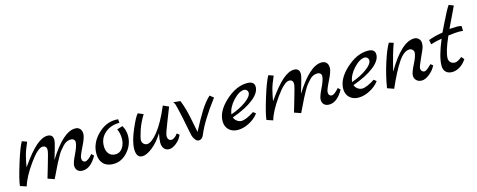

<svg xmlns="http://www.w3.org/2000/svg" viewBox="-30 -1136 4210 1695"><g transform="rotate(-15 2074.5 -289.0)"><path d="M5.9 -20Q10.7 -73.2 53 -210.7Q95.2 -348.1 124 -397.9L168.9 -381.8Q138.2 -313 126 -265.4Q113.8 -217.8 105 -164.1Q190.9 -287.1 249 -336.7Q307.1 -386.2 354 -386.2Q404.8 -386.2 404.8 -335Q404.8 -314.9 387.5 -255.9Q370.1 -196.8 359.9 -163.1Q497.6 -384.8 606.4 -384.8Q606.4 -384.8 606.9 -384.8Q633.8 -384.8 649.9 -368.4Q666 -352.1 666 -319.6Q666 -287.1 628.4 -212.2Q590.8 -137.2 590.8 -117.7Q590.8 -98.1 598.9 -89.1Q606.9 -80.1 619.1 -80.1Q645 -80.1 687 -129.9L708 -109.9Q650.9 -7.8 577.1 -7.8Q547.4 -7.8 530.8 -24.4Q514.2 -41 514.2 -68.6Q514.2 -96.2 547.1 -163.1Q580.1 -230 582 -265.1Q583 -281.2 572.5 -291Q562 -300.8 543.9 -300.8Q525.9 -300.8 507.3 -292.5Q488.8 -284.2 471.4 -265.1Q454.1 -246.1 439.5 -228Q424.8 -210 407.5 -177Q390.1 -144 377.9 -122.1Q356.9 -81.1 317.9 1L257.8 -20Q257.8 -22.9 291 -133.1Q324.2 -243.2 324.2 -264.2Q324.2 -285.2 314.2 -294.7Q304.2 -304.2 289.1 -304.2Q244.1 -304.2 164.6 -192.1Q85 -80.1 63 -1Z M731.4 -120.1Q731.4 -215.3 805.7 -290.8Q879.9 -366.2 971.7 -366.2Q988.8 -366.2 995.6 -365.2L998.5 -332Q918.5 -332 865.5 -286.1Q812.5 -240.2 812.5 -168Q812.5 -125 833.5 -98.4Q854.5 -71.8 895 -71.8Q935.5 -71.8 959.7 -107.9Q983.9 -144 983.9 -192.6Q983.9 -241.2 964.8 -280.8L1016.6 -296.9Q1042.5 -253.9 1042.5 -202.1Q1042.5 -121.1 986.6 -57.6Q930.7 5.9 854.5 5.9Q796.4 5.9 763.9 -27.6Q731.4 -61 731.4 -120.1Z M1177.2 -371.1 1225.1 -350.1Q1184.1 -284.2 1163.1 -220Q1142.1 -155.8 1142.1 -134.3Q1142.1 -112.8 1155.8 -99.9Q1169.4 -86.9 1187 -86.9Q1227.1 -86.9 1286.6 -160.4Q1346.2 -233.9 1408.2 -379.9L1459.5 -356.9Q1457.5 -349.1 1413.8 -241Q1370.1 -132.8 1370.1 -111.3Q1370.1 -89.8 1379.6 -78.9Q1389.2 -67.9 1398.7 -67.9Q1408.2 -67.9 1413.3 -68.8Q1418.5 -69.8 1423.3 -73Q1428.2 -76.2 1431.6 -78.1Q1435.1 -80.1 1440.4 -85L1448.2 -91.8Q1450.2 -94.7 1455.8 -101.3Q1461.4 -107.9 1463.4 -109.9L1484.4 -92.8Q1467.3 -50.8 1430.7 -22Q1394 6.8 1364.7 6.8Q1335.4 6.8 1318.4 -13.7Q1301.3 -34.2 1301.3 -67.1Q1301.3 -100.1 1312 -151.9Q1265.1 -77.6 1211.2 -35.9Q1157.2 5.9 1120.1 5.9Q1064.5 5.9 1064.5 -72.8Q1064.5 -142.1 1110.4 -248Q1156.2 -354 1177.2 -371.1Z M1503.4 -383.8 1568.4 -377.9Q1597.2 -307.1 1614.3 -224.1Q1618.2 -207 1628.2 -155.5Q1638.2 -104 1644 -75.2Q1699.2 -181.2 1740.7 -247.6Q1782.2 -314 1829.1 -357.9L1863.3 -331.1Q1730.5 -156.2 1683.1 -39.1Q1667 0 1637.2 0Q1618.2 0 1603.8 -20Q1589.4 -40 1584.7 -56.6Q1580.1 -73.2 1570.1 -126.2Q1560.1 -179.2 1548.1 -236.6Q1536.1 -293.9 1528.6 -322.5Q1521 -351.1 1518.6 -360.1Q1516.1 -369.1 1510.3 -375.5Q1504.4 -381.8 1503.4 -383.8Z M1881.8 -108.9Q1881.8 -200.7 1979.5 -289.8Q2077.1 -378.9 2177.2 -378.9Q2243.2 -378.9 2243.2 -327.1Q2243.2 -272.9 2173.6 -218Q2104 -163.1 1978 -118.2Q1986.8 -95.2 2005.9 -82Q2024.9 -68.8 2044.9 -68.8Q2087.9 -69.3 2162.1 -118.2L2185.1 -100.1Q2154.3 -57.1 2100.1 -28.6Q2045.9 0 1994.9 0Q1943.8 0 1912.8 -30Q1881.8 -60.1 1881.8 -108.9ZM1973.1 -147.9Q2054.2 -175.8 2112.1 -217.8Q2169.9 -259.8 2169.9 -294.9Q2169.9 -308.1 2159.9 -318.1Q2149.9 -328.1 2137.2 -328.1Q2090.3 -328.1 2035.6 -269.5Q1981 -210.9 1973.1 -147.9Z M2258.8 -20Q2263.7 -73.2 2305.9 -210.7Q2348.1 -348.1 2377 -397.9L2421.9 -381.8Q2391.1 -313 2378.9 -265.4Q2366.7 -217.8 2357.9 -164.1Q2443.8 -287.1 2502 -336.7Q2560.1 -386.2 2606.9 -386.2Q2657.7 -386.2 2657.7 -335Q2657.7 -314.9 2640.4 -255.9Q2623 -196.8 2612.8 -163.1Q2750.5 -384.8 2859.4 -384.8Q2859.4 -384.8 2859.9 -384.8Q2886.7 -384.8 2902.8 -368.4Q2918.9 -352.1 2918.9 -319.6Q2918.9 -287.1 2881.3 -212.2Q2843.8 -137.2 2843.8 -117.7Q2843.8 -98.1 2851.8 -89.1Q2859.9 -80.1 2872.1 -80.1Q2897.9 -80.1 2939.9 -129.9L2960.9 -109.9Q2903.8 -7.8 2830.1 -7.8Q2800.3 -7.8 2783.7 -24.4Q2767.1 -41 2767.1 -68.6Q2767.1 -96.2 2800 -163.1Q2833 -230 2835 -265.1Q2835.9 -281.2 2825.4 -291Q2814.9 -300.8 2796.9 -300.8Q2778.8 -300.8 2760.3 -292.5Q2741.7 -284.2 2724.4 -265.1Q2707 -246.1 2692.4 -228Q2677.7 -210 2660.4 -177Q2643.1 -144 2630.9 -122.1Q2609.9 -81.1 2570.8 1L2510.7 -20Q2510.7 -22.9 2543.9 -133.1Q2577.1 -243.2 2577.1 -264.2Q2577.1 -285.2 2567.1 -294.7Q2557.1 -304.2 2542 -304.2Q2497.1 -304.2 2417.5 -192.1Q2337.9 -80.1 2315.9 -1Z M2984.4 -108.9Q2984.4 -200.7 3082 -289.8Q3179.7 -378.9 3279.8 -378.9Q3345.7 -378.9 3345.7 -327.1Q3345.7 -272.9 3276.1 -218Q3206.5 -163.1 3080.6 -118.2Q3089.4 -95.2 3108.4 -82Q3127.4 -68.8 3147.5 -68.8Q3190.4 -69.3 3264.6 -118.2L3287.6 -100.1Q3256.8 -57.1 3202.6 -28.6Q3148.4 0 3097.4 0Q3046.4 0 3015.4 -30Q2984.4 -60.1 2984.4 -108.9ZM3075.7 -147.9Q3156.7 -175.8 3214.6 -217.8Q3272.5 -259.8 3272.5 -294.9Q3272.5 -308.1 3262.5 -318.1Q3252.4 -328.1 3239.7 -328.1Q3192.9 -328.1 3138.2 -269.5Q3083.5 -210.9 3075.7 -147.9Z M3359.4 -15.1Q3378.4 -131.3 3414.1 -241.7Q3449.7 -352.1 3479.5 -399.9L3520.5 -387.2Q3492.7 -316.4 3449.7 -142.1Q3587.9 -377.9 3703.6 -377.9Q3728.5 -377.9 3744.9 -361.1Q3761.2 -344.2 3761.2 -321Q3761.2 -297.9 3755.4 -279.5Q3749.5 -261.2 3718 -193.6Q3686.5 -126 3686.5 -108.9Q3686.5 -91.8 3696.5 -82.5Q3706.5 -73.2 3715.6 -73.2Q3724.6 -73.2 3730.5 -76.2Q3736.3 -79.1 3743.9 -85Q3751.5 -90.8 3757.6 -95.9Q3763.7 -101.1 3772.2 -109.6Q3780.8 -118.2 3784.7 -121.1L3805.7 -105Q3783.7 -61 3745.1 -31Q3706.5 -1 3675.5 -1Q3644.5 -1 3626.5 -19Q3608.4 -37.1 3608.4 -64Q3608.4 -90.8 3642.8 -158.4Q3677.2 -226.1 3677.2 -257.8Q3677.2 -272 3665.8 -283.4Q3654.3 -294.9 3638.7 -294.9Q3587.9 -294.9 3535.6 -217.5Q3483.4 -140.1 3419.4 5.9Z M3828.1 -329.1Q3877.9 -350.1 3959.5 -362.8Q3967.3 -377.9 3995.1 -436Q4051.3 -551.3 4075.2 -585L4118.2 -567.9Q4108.4 -545.9 4083.3 -494.4Q4058.1 -442.9 4027.3 -377.9Q4072.3 -380.9 4098.4 -380.9Q4124.5 -380.9 4138.2 -373V-330.1Q4124 -333 4097.7 -333Q4071.3 -333 4003.4 -324.2Q3944.3 -192.4 3944.3 -131.8Q3944.3 -108.9 3959 -93.8Q3973.6 -79.1 3998 -79.1V-78.6Q4022.5 -78.6 4063.5 -111.8L4085.4 -86.9Q4060.5 -47.9 4024.9 -25.9Q3989.3 -3.9 3953.4 -3.9Q3917.5 -3.9 3896.5 -24.4Q3875.5 -44.9 3875.5 -81.1Q3875.5 -165 3938.5 -313Q3887.7 -305.2 3836.4 -289.1L3829.1 -328.1Z"/></g></svg>

Font: Marck Script
Style: Regular
Weight: 400
Designer: Denis Masharov, Marck Fogel
Foundry: Denis Masharov
Version: Version 1.002